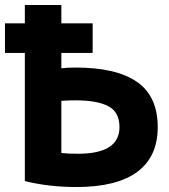

<svg xmlns="http://www.w3.org/2000/svg" viewBox="-21 -730 679 773"><path d="M284 -458Q448 -458 531 -400Q614 -342 614 -218Q614 -99 531.5 -38Q449 23 287 23Q175 23 79 -1V-517H-1V-636H79V-710H226V-636H352V-517H226V-455Q247 -458 284 -458ZM283 -326Q252 -326 226 -324V-114Q252 -111 293 -111Q460 -111 460 -218Q460 -279 415 -302.5Q370 -326 283 -326Z"/></svg>

Font: Repo
Style: Bold
Weight: 700
Designer: Stefan Peev
Foundry: Context Ltd
Version: Version 001.000